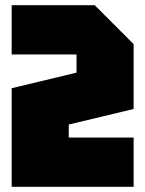

<svg xmlns="http://www.w3.org/2000/svg" viewBox="-20 -720 560 740"><path d="M495 -190V0H25V-380L275 -440V-510H25V-700H345L495 -550V-300L245 -240V-190Z"/></svg>

Font: Tektur Condensed Black
Style: Regular
Weight: 900
Width: 3
Designer: Adam Jagosz
Foundry: Adam Jagosz
Version: Version 1.005;gftools[0.9.30]